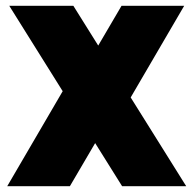

<svg xmlns="http://www.w3.org/2000/svg" viewBox="-20 -645 670 665"><path d="M625 0H403L12 -625H234ZM385 -278 222 0H5L221 -370ZM238 -347 401 -625H618L402 -255Z"/></svg>

Font: Changa ExtraBold
Style: Regular
Weight: 800
Designer: Eduardo Rodriguez Tunni
Foundry: Eduardo Rodriguez Tunni
Version: Version 3.002; ttfautohint (v1.8.2)